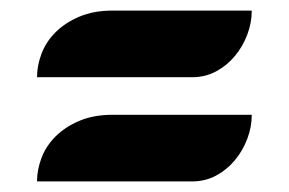

<svg xmlns="http://www.w3.org/2000/svg" viewBox="-20 -503 546 363"><path d="M456 -483Q456 -460 447.5 -437.5Q439 -415 424 -397Q409 -379 388.5 -368Q368 -357 343 -357H50Q50 -379 58.5 -401.5Q67 -424 85 -442Q103 -460 130 -471.5Q157 -483 193 -483ZM456 -286Q456 -263 447.5 -240.5Q439 -218 424 -200Q409 -182 388.5 -171Q368 -160 343 -160H50Q50 -182 58.5 -204.5Q67 -227 85 -245Q103 -263 130 -274.5Q157 -286 193 -286Z"/></svg>

Font: Kenia
Style: Regular
Weight: 400
Designer: Julia Petretta
Foundry: Julia Petretta
Version: Version 1.001